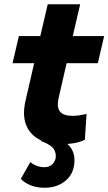

<svg xmlns="http://www.w3.org/2000/svg" viewBox="-20 -670 511 905"><path d="M266 10Q208 10 164.5 -13Q121 -36 103 -81.5Q85 -127 100 -194L141 -372H39L69 -500H170L205 -650H358L323 -500H471L441 -372H294L257 -211Q246 -164 263 -144Q280 -124 321 -124Q340 -124 355.5 -126.5Q371 -129 388 -133L380 -11Q354 1 325 5.5Q296 10 266 10ZM172 -6 218 -29Q272 -17 301.5 12Q331 41 331 85Q331 146 290.5 180.5Q250 215 191 215Q154 215 125 203.5Q96 192 78 173L123 94Q152 118 189 118Q215 118 229 102Q243 86 243 66Q243 41 227.5 25Q212 9 172 -6Z"/></svg>

Font: Prodigy Sans
Style: Bold Italic
Weight: 700
Italic angle: -13°
Designer: Wei Huang
Foundry: Wei Huang
Version: Version 1.003; ttfautohint (v1.8.3)